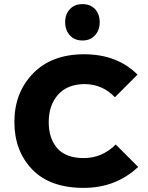

<svg xmlns="http://www.w3.org/2000/svg" viewBox="-20 -904 719 934"><path d="M543 -201 652 -92Q544 10 387 10Q223 10 136.5 -80Q50 -170 50 -311Q50 -453 140.5 -546.5Q231 -640 389 -640Q550 -640 649 -541L539 -431Q478 -495 390 -495Q307 -494 262 -443Q217 -392 217 -310Q217 -230 259 -182.5Q301 -135 388 -135Q476 -135 543 -201ZM381 -884Q420 -884 442.5 -859.5Q465 -835 465 -796Q465 -757 442 -732Q419 -707 381 -707Q343 -707 320 -732Q297 -757 297 -796Q297 -835 320 -859.5Q343 -884 381 -884Z"/></svg>

Font: Sinkin Sans 700 Bold
Style: Bold
Weight: 700
Designer: Keith Bates
Foundry: K-Type
Version: Sinkin Sans (version 1.0)  by Keith Bates   •   © 2014   www